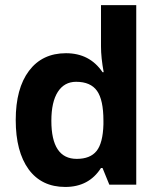

<svg xmlns="http://www.w3.org/2000/svg" viewBox="-20 -728 629 757"><path d="M378.2 -65.7Q330.6 9.1 237.4 9.1Q144.1 9.1 93 -60.2Q42 -130.4 42 -254.8Q42 -379.2 94.3 -448.7Q146.6 -518.2 240.1 -518.2Q333.7 -518.2 384.2 -443.4H388.8Q378.2 -500.5 378.2 -545V-707.8H517.2V0H411L384.2 -65.7ZM182.5 -251.8Q182.5 -101.6 282.6 -101.6Q335.7 -101.6 360.7 -132.7Q385.7 -163.8 387.8 -237.6V-252.3Q387.8 -334.2 362.5 -369.8Q337.2 -405.5 280.1 -405.5Q233.6 -405.5 208 -365.8Q182.5 -326.1 182.5 -251.8Z"/></svg>

Font: Khula
Style: Bold
Weight: 700
Designer: Erin McLaughlin, Steve Matteson
Version: Version 1.000;PS 1.0;hotconv 1.0.72;makeotf.lib2.5.5900; ttf